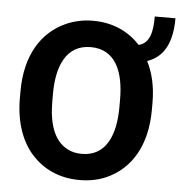

<svg xmlns="http://www.w3.org/2000/svg" viewBox="-54 -816 824 878"><g transform="rotate(5 358.0 -377.5)"><path d="M604 -559C683 -586 716 -658 716 -765H621C621 -697 611 -642 559 -629C510 -682 439 -721 342 -721C297 -721 257 -712 220 -696C107 -646 39 -534 39 -371V-339C39 -229 71 -141 124 -83C173 -29 245 10 343 10C388 10 428 2 465 -14C578 -64 645 -176 645 -339V-371C645 -446 630 -508 604 -559ZM343 -110C318 -110 296 -115 277 -125C212 -159 188 -238 188 -339V-372C188 -497 228 -600 342 -600C457 -600 496 -498 496 -372V-339C496 -214 457 -110 343 -110Z"/></g></svg>

Font: Asimov
Style: Regular
Weight: 500
Designer: Google
Version: Version 2.000980; 2014